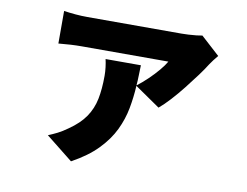

<svg xmlns="http://www.w3.org/2000/svg" viewBox="-75 -682 1150 894"><g transform="rotate(10 500.0 -235.0)"><path d="M902 -495Q894 -486 883 -471.5Q872 -457 867 -449Q853 -426 829 -393.5Q805 -361 777 -325.5Q749 -290 721 -259.5Q693 -229 670 -210L551 -292Q548 -238 538 -184.5Q528 -131 503.5 -80Q479 -29 433 18.5Q387 66 312 107L185 6Q207 -3 228 -13.5Q249 -24 274 -42Q325 -77 351.5 -116Q378 -155 387.5 -202.5Q397 -250 397 -312Q397 -332 394.5 -352.5Q392 -373 388 -390H555Q554 -366 553.5 -342Q553 -318 551 -294Q576 -313 601.5 -337.5Q627 -362 647.5 -386.5Q668 -411 678 -429H270Q243 -429 216.5 -427.5Q190 -426 159 -423V-577Q185 -573 214 -570.5Q243 -568 270 -568H716Q729 -568 748.5 -569Q768 -570 786 -572Q804 -574 813 -576Z"/></g></svg>

Font: Source Han Sans CN Heavy
Style: Regular
Weight: 900
Designer: Ryoko NISHIZUKA 西塚涼子 (kana, bopomofo & ideographs); Paul D. Hunt (Latin, Greek & Cyrillic); Sandoll Communications 산돌커뮤니
Foundry: Adobe
Version: Version 2.000;hotconv 1.0.107;makeotfexe 2.5.65593